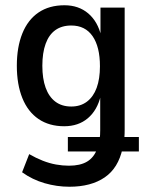

<svg xmlns="http://www.w3.org/2000/svg" viewBox="-20 -521 561 730"><path d="M244 189Q196 189 149.5 175.5Q103 162 64 134L91 65Q117 80 142.5 90Q168 100 193 104.5Q218 109 242 109Q285 109 311 93.5Q337 78 349 46L348 55H238V0H370L359 7Q360 0 360.5 -8Q361 -16 361 -26V-157H363Q350 -102 314 -71.5Q278 -41 224 -41Q167 -41 126.5 -68.5Q86 -96 65 -148Q44 -200 44 -271Q44 -342 65 -394Q86 -446 126.5 -473.5Q167 -501 225 -501Q279 -501 315.5 -470Q352 -439 365 -383L362 -386V-492H454V-29Q454 -12 453 1Q452 14 450 24L438 0H508V55H432L446 43Q430 118 378 153.5Q326 189 244 189ZM251 -116Q286 -116 310.5 -134.5Q335 -153 347.5 -187Q360 -221 360 -269Q360 -343 332 -383.5Q304 -424 251 -424Q215 -424 190.5 -406.5Q166 -389 153.5 -354.5Q141 -320 141 -271Q141 -222 153.5 -187.5Q166 -153 190.5 -134.5Q215 -116 251 -116Z"/></svg>

Font: Nunito Sans 10pt Condensed SemiBold
Style: Regular
Weight: 600
Width: 3
Designer: Vernon Adams
Foundry: Vernon Adams
Version: Version 3.101;gftools[0.9.27]